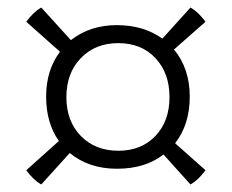

<svg xmlns="http://www.w3.org/2000/svg" viewBox="-20 -537 618 512"><path d="M157 -278Q157 -214 195.5 -174.5Q234 -135 295.5 -135Q357 -135 394.5 -174.5Q432 -214 432 -278Q432 -342 394.5 -382Q357 -422 295.5 -422Q234 -422 195.5 -382Q157 -342 157 -278ZM444 -405Q486 -354 486 -279.5Q486 -205 447 -155L528 -83Q509 -57 488 -45L416 -125Q367 -87 292 -87Q217 -87 166 -129L90 -45Q69 -57 50 -83L137 -161Q103 -209 103 -279.5Q103 -350 140 -399L50 -479Q69 -505 90 -517L169 -430Q220 -470 291.5 -470Q363 -470 413 -434L488 -517Q509 -505 528 -479Z"/></svg>

Font: Karma Light
Style: Regular
Weight: 300
Designer: Joana Correia
Foundry: Indian Type Foundry
Version: Version 1.202;PS 1.0;hotconv 1.0.78;makeotf.lib2.5.61930; tt